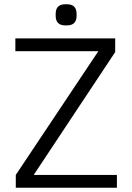

<svg xmlns="http://www.w3.org/2000/svg" viewBox="-20 -880 620 900"><path d="M528 -60V0H54V-60L441 -640H52V-700H520V-636L138 -60ZM241 -806V-815Q241 -860 286 -860H294Q339 -860 339 -815V-806Q339 -761 294 -761H286Q241 -761 241 -806Z"/></svg>

Font: Krub
Style: Regular
Weight: 400
Designer: Ekaluck Peanpanawate
Foundry: Cadson Demak Co.,Ltd.
Version: Version 1.000; ttfautohint (v1.6)